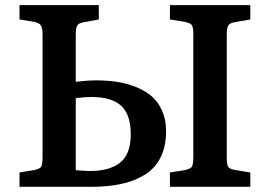

<svg xmlns="http://www.w3.org/2000/svg" viewBox="-20 -720 1037 740"><path d="M55.2 0V-55.2L107.9 -64Q132.3 -68.4 138.2 -76.9Q144 -85.4 144 -113.8V-584Q144 -611.8 137.2 -622.3Q130.4 -632.8 108.9 -636.2L55.2 -645V-700.2H360.8V-645L306.2 -634.8Q284.2 -631.8 278.1 -622.3Q272 -612.8 272 -585V-404.8Q316.4 -410.2 351.1 -410.2Q392.6 -410.2 429.2 -404.8Q465.8 -399.4 501.7 -385.5Q537.6 -371.6 563.2 -350.1Q588.9 -328.6 604.5 -293.9Q620.1 -259.3 620.1 -214.8Q620.1 -155.8 598.9 -113.3Q577.6 -70.8 537.8 -46.4Q498 -22 447 -11Q396 0 330.1 0ZM634.8 0V-55.2L689.9 -64Q713.9 -68.4 719.5 -77.6Q725.1 -86.9 725.1 -116.2V-585.9Q725.1 -614.7 719.5 -623.3Q713.9 -631.8 689.9 -636.2L634.8 -645V-700.2H944.8V-645L886.2 -634.8Q865.2 -631.3 859.6 -621.6Q854 -611.8 854 -585V-111.8Q854 -85.9 859.6 -77.1Q865.2 -68.4 886.2 -64.9L944.8 -55.2V0ZM272 -64Q278.3 -63.5 289.8 -62.7Q301.3 -62 310.5 -61.5Q319.8 -61 328.1 -61Q402.3 -61 443.1 -93.3Q483.9 -125.5 483.9 -203.1Q483.9 -278.3 447 -312.3Q410.2 -346.2 332 -346.2Q306.2 -346.2 272 -341.8Z"/></svg>

Font: Literata Book SemiBold
Style: Regular
Weight: 600
Designer: Latin by Veronika Burian and Jose Scaglione. Greek by Irene Vlachou. Cyrillic by Vera Evstafieva
Foundry: TypeTogether
Version: Version 2.003;PS 002.003;hotconv 1.0.88;makeotf.lib2.5.64775